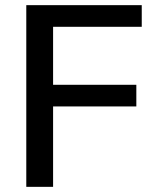

<svg xmlns="http://www.w3.org/2000/svg" viewBox="-20 -725 594 745"><path d="M82 0V-705H530V-621H186V-396H509V-312H186V0Z"/></svg>

Font: Nunito Sans SemiBold
Style: Regular
Weight: 600
Designer: Vernon Adams
Foundry: Vernon Adams
Version: Version 3.101; ttfautohint (v1.8.4.7-5d5b);gftools[0.9.27]